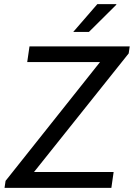

<svg xmlns="http://www.w3.org/2000/svg" viewBox="-20 -911 649 931"><path d="M2 0 7 -34 465 -610H112L123 -686H609L604 -652L145 -77H531L520 0ZM335 -756 452 -891H544V-888L411 -756Z"/></svg>

Font: Chivo Medium Light
Style: Italic
Weight: 300
Italic angle: -8.05°
Version: Version 2.002